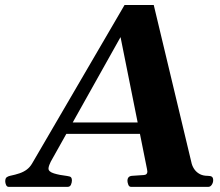

<svg xmlns="http://www.w3.org/2000/svg" viewBox="-79 -728 857 748"><path d="M493.7 -69.3 390.6 -583.5 118.7 -98.1Q116.2 -93.3 113 -85Q109.9 -76.7 109.9 -71.3Q109.9 -59.1 131.1 -52.5Q152.3 -45.9 182.1 -42.5Q194.8 -41 198 -36.9Q201.2 -32.7 201.2 -25.4Q201.2 -17.1 197.5 -8.5Q193.8 0 184.1 0H-44.9Q-52.2 0 -55.4 -7.6Q-58.6 -15.1 -58.6 -21.5Q-58.6 -34.2 -52 -38.1Q-45.4 -42 -40 -43Q-18.6 -47.4 -2.4 -53Q13.7 -58.6 25.6 -67.6Q37.6 -76.7 45.9 -90.8L406.2 -708.5H520L668 -89.8Q671.9 -76.7 679.9 -66.2Q688 -55.7 700.4 -49.3Q712.9 -43 730 -43Q741.7 -43 746.6 -39.3Q751.5 -35.6 751.5 -25.9Q751.5 -16.6 746.1 -8.3Q740.7 0 732.4 0H431.6Q423.8 0 420.7 -8.8Q417.5 -17.6 417.5 -23.4Q417.5 -41.5 435.1 -43Q467.8 -45.4 481.4 -46.1Q495.1 -46.9 495.1 -59.6Q495.1 -62 493.7 -69.3ZM149.4 -206.5 168.9 -251H484.9L494.6 -206.5Z"/></svg>

Font: Gelasio
Style: Bold Italic
Weight: 700
Italic angle: -8.5°
Designer: Eben Sorkin
Foundry: Eben Sorkin
Version: Version 1.008